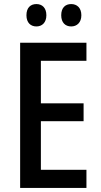

<svg xmlns="http://www.w3.org/2000/svg" viewBox="-20 -924 495 944"><path d="M110 -849C110 -812 131 -794 159 -794C187 -794 208 -813 208 -849C208 -886 187 -904 159 -904C131 -904 110 -887 110 -849ZM281 -849C281 -813 301 -794 330 -794C358 -794 380 -813 380 -849C380 -886 358 -904 330 -904C302 -904 281 -887 281 -849ZM405 0V-89H181V-328H391V-416H181V-625H405V-714H79V0Z"/></svg>

Font: Noto Sans Gujarati Condensed Medium
Style: Regular
Weight: 500
Width: 3
Designer: Jelle Bosma - Monotype Design Team, Universal Thirst
Foundry: Monotype Imaging Inc.
Version: Version 2.106